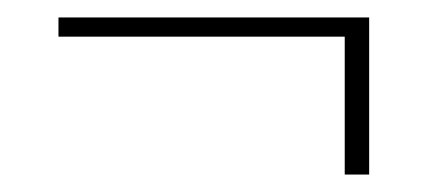

<svg xmlns="http://www.w3.org/2000/svg" viewBox="-20 -387 500 220"><path d="M375 -345H47V-367H403V-187H375Z"/></svg>

Font: Taviraj Thin
Style: Regular
Weight: 250
Designer: Katatrad Team
Foundry: CadsonDemak
Version: Version 1.001